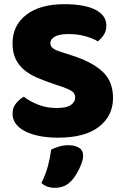

<svg xmlns="http://www.w3.org/2000/svg" viewBox="-20 -643 591 919"><path d="M237 -241Q193 -256 157 -271.5Q121 -287 95 -309Q69 -331 54.5 -361.5Q40 -392 40 -436Q40 -521 105.5 -572Q171 -623 289 -623Q332 -623 369 -617Q406 -611 432.5 -598.5Q459 -586 474 -566.5Q489 -547 489 -521Q489 -495 477 -476.5Q465 -458 448 -445Q426 -459 389 -469.5Q352 -480 308 -480Q263 -480 242 -467.5Q221 -455 221 -436Q221 -421 234 -411.5Q247 -402 273 -394L326 -377Q420 -347 470.5 -300.5Q521 -254 521 -174Q521 -89 454 -36.5Q387 16 257 16Q211 16 171.5 8.5Q132 1 102.5 -13.5Q73 -28 56.5 -49.5Q40 -71 40 -99Q40 -128 57 -148.5Q74 -169 94 -180Q122 -158 162.5 -142Q203 -126 251 -126Q300 -126 320 -141Q340 -156 340 -176Q340 -196 324 -206.5Q308 -217 279 -227ZM321 223Q304 241 284.5 248.5Q265 256 242 256Q204 256 178 233Q199 191 209.5 151.5Q220 112 225 73Q241 65 262.5 58.5Q284 52 306 52Q338 52 358 64Q378 76 378 104Q378 116 372.5 132.5Q367 149 359 165.5Q351 182 341 197.5Q331 213 321 223Z"/></svg>

Font: BALOOCHETTANREGULAR
Style: Book
Weight: 400
Designer: Maithili Shingre and Ek Type
Foundry: Ek Type
Version: Version 1.100;PS 1.000;hotconv 1.0.88;makeotf.lib2.5.647800;